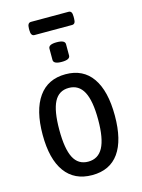

<svg xmlns="http://www.w3.org/2000/svg" viewBox="-125 -906 727 984"><g transform="rotate(-15 238.5 -414.0)"><path d="M47 -259Q47 -389 96.5 -459Q146 -529 240 -529Q333 -529 381.5 -459.5Q430 -390 430 -259Q430 -129 382 -61.5Q334 6 240 6Q146 6 96.5 -62Q47 -130 47 -259ZM342 -261Q342 -361 316.5 -409Q291 -457 238 -457Q185 -457 160.5 -409.5Q136 -362 136 -261Q136 -161 160.5 -113.5Q185 -66 238 -66Q291 -66 316.5 -113.5Q342 -161 342 -261ZM195 -617V-677Q195 -699 239 -699Q283 -699 283 -677V-617Q283 -595 239 -595Q195 -595 195 -617ZM120 -794V-804Q120 -834 139 -834H338Q348 -834 352.5 -827Q357 -820 357 -804V-794Q357 -778 352.5 -771Q348 -764 338 -764H139Q120 -764 120 -794Z"/></g></svg>

Font: Asap Condensed
Style: Regular
Weight: 400
Designer: Pablo Cosgaya
Foundry: Omnibus-Type
Version: Version 1.010; ttfautohint (v1.8)